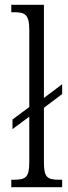

<svg xmlns="http://www.w3.org/2000/svg" viewBox="-20 -780 285 800"><path d="M27 0H239V-31H231C177 -31 163 -39 163 -105V-331L239 -388V-429L163 -372V-760H27V-729H38C82 -729 102 -722 102 -656V-334L32 -282V-242L102 -294V-105C102 -39 87 -31 33 -31H27Z"/></svg>

Font: Noto Serif Georgian ExtraCondensed Light
Style: Regular
Weight: 300
Width: 2
Designer: Monotype Design Team, Akaki Razmadze
Foundry: Google LLC
Version: Version 2.003